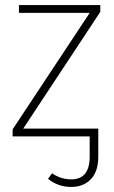

<svg xmlns="http://www.w3.org/2000/svg" viewBox="-20 -540 452 760"><path d="M377 -520V-493L72 -31H369V80Q369 139 339.5 169.5Q310 200 262 200Q210 200 170 168L186 146Q221 170 262 170Q335 170 335 80V0H30V-28L335 -489H55V-520Z"/></svg>

Font: Fira Sans UltraLight
Style: Regular
Weight: 200
Designer: Carrois Corporate & Edenspiekermann AG
Foundry: Carrois Corporate GbR & Edenspiekermann AG
Version: Version 4.106;PS 004.106;hotconv 1.0.70;makeotf.lib2.5.58329